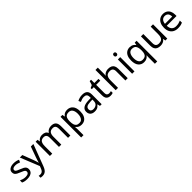

<svg xmlns="http://www.w3.org/2000/svg" viewBox="516 -2811 5101 5101"><g transform="rotate(-45 3067.0 -260.0)"><path d="M434 -148Q434 -96 408 -61Q382 -26 334 -8Q286 10 220 10Q164 10 123.5 1Q83 -8 52 -24V-104Q84 -88 129.5 -74.5Q175 -61 222 -61Q289 -61 319 -82.5Q349 -104 349 -140Q349 -160 338 -176Q327 -192 298.5 -208Q270 -224 217 -244Q165 -264 128 -284Q91 -304 71 -332Q51 -360 51 -404Q51 -472 106.5 -509Q162 -546 252 -546Q301 -546 343.5 -536.5Q386 -527 423 -510L393 -440Q359 -454 322 -464Q285 -474 246 -474Q192 -474 163.5 -456.5Q135 -439 135 -409Q135 -387 148 -371.5Q161 -356 191.5 -341.5Q222 -327 273 -307Q324 -288 360 -268Q396 -248 415 -219.5Q434 -191 434 -148Z M480 -536H574L690 -231Q700 -204 708.5 -179Q717 -154 724 -130.5Q731 -107 735 -85H739Q745 -110 758 -150.5Q771 -191 785 -232L894 -536H989L758 74Q739 124 713.5 161.5Q688 199 651.5 219.5Q615 240 563 240Q539 240 521 237.5Q503 235 490 232V162Q501 164 516.5 166Q532 168 549 168Q580 168 602.5 156.5Q625 145 641 123.5Q657 102 668 73L696 2Z M1662 -546Q1753 -546 1798 -499.5Q1843 -453 1843 -349V0H1756V-345Q1756 -408 1729.5 -440Q1703 -472 1647 -472Q1569 -472 1535.5 -427Q1502 -382 1502 -296V0H1415V-345Q1415 -387 1403 -415.5Q1391 -444 1367 -458Q1343 -472 1305 -472Q1251 -472 1220 -449.5Q1189 -427 1175.5 -384Q1162 -341 1162 -278V0H1074V-536H1145L1158 -463H1163Q1180 -491 1204.5 -509.5Q1229 -528 1259 -537Q1289 -546 1321 -546Q1383 -546 1424.5 -524Q1466 -502 1485 -456H1490Q1517 -502 1563.5 -524Q1610 -546 1662 -546Z M2264 -546Q2363 -546 2423.5 -477Q2484 -408 2484 -269Q2484 -178 2456.5 -115.5Q2429 -53 2379.5 -21.5Q2330 10 2263 10Q2222 10 2190 -1Q2158 -12 2135.5 -29.5Q2113 -47 2097 -68H2091Q2093 -51 2095 -25Q2097 1 2097 20V240H2009V-536H2081L2093 -463H2097Q2113 -486 2135.5 -505Q2158 -524 2189.5 -535Q2221 -546 2264 -546ZM2248 -472Q2194 -472 2161 -451.5Q2128 -431 2113 -390Q2098 -349 2097 -286V-269Q2097 -203 2111 -157Q2125 -111 2158.5 -87Q2192 -63 2250 -63Q2299 -63 2330.5 -90Q2362 -117 2377.5 -163.5Q2393 -210 2393 -270Q2393 -362 2357.5 -417Q2322 -472 2248 -472Z M2827 -545Q2925 -545 2972 -502Q3019 -459 3019 -365V0H2955L2938 -76H2934Q2911 -47 2886.5 -27.5Q2862 -8 2830.5 1Q2799 10 2754 10Q2706 10 2667.5 -7Q2629 -24 2607 -59.5Q2585 -95 2585 -149Q2585 -229 2648 -272.5Q2711 -316 2842 -320L2933 -323V-355Q2933 -422 2904 -448Q2875 -474 2822 -474Q2780 -474 2742 -461.5Q2704 -449 2671 -433L2644 -499Q2679 -518 2727 -531.5Q2775 -545 2827 -545ZM2853 -259Q2753 -255 2714.5 -227Q2676 -199 2676 -148Q2676 -103 2703.5 -82Q2731 -61 2774 -61Q2842 -61 2887 -98.5Q2932 -136 2932 -214V-262Z M3364 -62Q3384 -62 3405 -65.5Q3426 -69 3439 -73V-6Q3425 1 3399 5.5Q3373 10 3349 10Q3307 10 3271.5 -4.5Q3236 -19 3214 -55Q3192 -91 3192 -156V-468H3116V-510L3193 -545L3228 -659H3280V-536H3435V-468H3280V-158Q3280 -109 3303.5 -85.5Q3327 -62 3364 -62Z M3634 -537Q3634 -518 3632.5 -498Q3631 -478 3629 -462H3635Q3652 -490 3678 -508Q3704 -526 3736 -535.5Q3768 -545 3802 -545Q3867 -545 3910.5 -524.5Q3954 -504 3976 -461Q3998 -418 3998 -349V0H3911V-343Q3911 -408 3882 -440Q3853 -472 3791 -472Q3731 -472 3697 -449.5Q3663 -427 3648.5 -383.5Q3634 -340 3634 -277V0H3546V-760H3634Z M4252 -536V0H4164V-536ZM4209 -737Q4229 -737 4244.5 -723.5Q4260 -710 4260 -681Q4260 -653 4244.5 -639Q4229 -625 4209 -625Q4187 -625 4172 -639Q4157 -653 4157 -681Q4157 -710 4172 -723.5Q4187 -737 4209 -737Z M4779 11Q4779 -7 4780 -31Q4781 -55 4784 -72H4778Q4755 -38 4714.5 -14Q4674 10 4610 10Q4513 10 4452.5 -59.5Q4392 -129 4392 -267Q4392 -359 4420 -421Q4448 -483 4498 -514.5Q4548 -546 4613 -546Q4676 -546 4716 -522Q4756 -498 4780 -463H4784L4797 -536H4867V240H4779ZM4627 -63Q4682 -63 4715.5 -83Q4749 -103 4764 -144.5Q4779 -186 4780 -248V-266Q4780 -368 4746 -420.5Q4712 -473 4625 -473Q4553 -473 4518 -416.5Q4483 -360 4483 -265Q4483 -170 4518.5 -116.5Q4554 -63 4627 -63Z M5485 -536V0H5413L5400 -71H5396Q5379 -43 5352 -25Q5325 -7 5293 1.5Q5261 10 5226 10Q5162 10 5118.5 -10.5Q5075 -31 5053 -74Q5031 -117 5031 -185V-536H5120V-191Q5120 -127 5149 -95Q5178 -63 5239 -63Q5299 -63 5333.5 -85.5Q5368 -108 5382.5 -151.5Q5397 -195 5397 -257V-536Z M5862 -546Q5931 -546 5980.5 -516Q6030 -486 6056.5 -431.5Q6083 -377 6083 -304V-251H5716Q5718 -160 5762.5 -112.5Q5807 -65 5887 -65Q5938 -65 5977.5 -74.5Q6017 -84 6059 -102V-25Q6018 -7 5978 1.5Q5938 10 5883 10Q5807 10 5748.5 -21Q5690 -52 5657.5 -113.5Q5625 -175 5625 -264Q5625 -352 5654.5 -415Q5684 -478 5737.5 -512Q5791 -546 5862 -546ZM5861 -474Q5798 -474 5761.5 -433.5Q5725 -393 5718 -321H5991Q5991 -367 5977 -401Q5963 -435 5934.5 -454.5Q5906 -474 5861 -474Z"/></g></svg>

Font: utamil15
Style: Book
Weight: 400
Designer: Jelle Bosma - Monotype Design Team
Foundry: Monotype Imaging Inc.
Version: Version 2.003